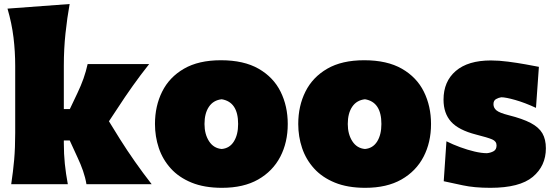

<svg xmlns="http://www.w3.org/2000/svg" viewBox="-20 -899 2703 937"><path d="M34.7 0Q43.9 -61 49.1 -119.1Q54.2 -177.2 54.2 -250.5V-577.6Q54.2 -647.5 45.9 -716.1Q37.6 -784.7 16.6 -856.9L319.8 -879.4Q307.6 -811.5 299.6 -736.1Q291.5 -660.6 291.5 -577.6V-366.7H320.8L357.9 -444.8Q375 -480.5 387.5 -515.6Q399.9 -550.8 407.7 -586.4H708Q665 -532.2 627.4 -479.2Q589.8 -426.3 554.7 -372.1L511.7 -307.1L565.4 -220.2Q600.1 -165 638.7 -110.1Q677.2 -55.2 720.2 0H401.9Q396.5 -32.7 385 -65.7Q373.5 -98.6 358.4 -130.4L320.3 -213.4H291.5V-200.7Q291.5 -147.5 296.4 -99.6Q301.3 -51.8 311 0Z M1063.5 17.6Q977.1 17.6 915 -7.8Q853 -33.2 813.5 -76.9Q773.9 -120.6 755.1 -176.5Q736.3 -232.4 736.3 -293.9Q736.3 -381.8 771.5 -452.1Q806.6 -522.5 877.9 -563.7Q949.2 -605 1058.1 -605Q1169.9 -605 1242.2 -563.5Q1314.5 -522 1349.4 -451.4Q1384.3 -380.9 1384.3 -293.9Q1384.3 -204.1 1347.7 -133.8Q1311 -63.5 1239.7 -22.9Q1168.5 17.6 1063.5 17.6ZM1062 -171.9Q1100.6 -175.3 1121.3 -208.5Q1142.1 -241.7 1142.1 -293.9Q1142.1 -401.4 1062 -414.6Q1021.5 -410.2 999.8 -378.2Q978 -346.2 978 -293.9Q978 -244.1 1000.2 -209.7Q1022.5 -175.3 1062 -171.9Z M1762.7 17.6Q1676.3 17.6 1614.3 -7.8Q1552.2 -33.2 1512.7 -76.9Q1473.1 -120.6 1454.3 -176.5Q1435.5 -232.4 1435.5 -293.9Q1435.5 -381.8 1470.7 -452.1Q1505.9 -522.5 1577.1 -563.7Q1648.4 -605 1757.3 -605Q1869.1 -605 1941.4 -563.5Q2013.7 -522 2048.6 -451.4Q2083.5 -380.9 2083.5 -293.9Q2083.5 -204.1 2046.9 -133.8Q2010.3 -63.5 1939 -22.9Q1867.7 17.6 1762.7 17.6ZM1761.2 -171.9Q1799.8 -175.3 1820.6 -208.5Q1841.3 -241.7 1841.3 -293.9Q1841.3 -401.4 1761.2 -414.6Q1720.7 -410.2 1699 -378.2Q1677.2 -346.2 1677.2 -293.9Q1677.2 -244.1 1699.5 -209.7Q1721.7 -175.3 1761.2 -171.9Z M2373 17.6Q2294.9 17.6 2238.5 5.4Q2182.1 -6.8 2145.5 -14.6L2158.7 -209.5Q2189.9 -193.8 2225.8 -180.7Q2261.7 -167.5 2296.1 -159.4Q2330.6 -151.4 2356.4 -151.4Q2375.5 -153.3 2389.4 -161.4Q2403.3 -169.4 2403.3 -189.5Q2403.3 -209.5 2381.6 -218.8Q2359.9 -228 2303.7 -242.2Q2217.8 -264.2 2181.2 -305.2Q2144.5 -346.2 2144.5 -412.6Q2144.5 -501.5 2204.3 -552.7Q2264.2 -604 2375.5 -604Q2414.6 -604 2459.5 -598.1Q2504.4 -592.3 2544.7 -585Q2585 -577.6 2609.9 -572.8L2595.7 -372.6Q2541 -397.9 2494.6 -411.1Q2448.2 -424.3 2426.3 -424.3Q2413.1 -422.4 2400.6 -415.3Q2388.2 -408.2 2388.2 -390.6Q2388.2 -372.6 2402.8 -360.4Q2417.5 -348.1 2461.9 -336.9Q2530.3 -319.8 2570.1 -298.8Q2609.9 -277.8 2627 -248.3Q2644 -218.8 2644 -175.3Q2644 -89.4 2580.1 -35.9Q2516.1 17.6 2373 17.6Z"/></svg>

Font: Pinar-FD Black
Style: Regular
Weight: 900
Designer: Amin Abedi
Version: Version 3.000